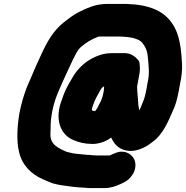

<svg xmlns="http://www.w3.org/2000/svg" viewBox="-20 -744 952 983"><path d="M513 -302C513 -271 503 -236 490 -214C483 -200 478 -188 467 -175C464 -176 461 -176 458 -176C452 -179 450 -180 450 -181C451 -189 453 -197 456 -204C467 -236 476 -251 493 -281C500 -293 503 -297 513 -302ZM239 -83C238 -147 253 -210 272 -258C297 -319 324 -376 352 -436L372 -475C379 -487 386 -496 395 -504C422 -527 448 -543 483 -556C484 -556 486 -556 487 -557H581C614 -557 656 -554 678 -544L689 -540L698 -534C704 -530 708 -527 711 -521C728 -500 736 -476 738 -441C741 -401 747 -369 735 -318C730 -287 724 -249 712 -223C706 -210 701 -192 693 -179L690 -197C689 -201 688 -206 688 -211C687 -241 682 -271 682 -301L695 -373C697 -386 697 -400 695 -413C695 -423 693 -430 688 -436C674 -453 651 -472 619 -472H561C533 -472 517 -470 494 -463C431 -443 379 -400 347 -340C325 -303 310 -276 297 -234C257 -134 290 -53 356 -27C383 -15 414 -7 455 -7C488 -7 528 -22 549 -40C551 -37 553 -33 554 -30C570 0 594 23 636 28C676 33 720 13 747 -7L763 -19C811 -53 840 -118 866 -179C884 -216 894 -268 902 -316C910 -352 913 -385 912 -415C909 -478 902 -543 881 -589C846 -666 783 -709 672 -721L642 -723C630 -724 620 -724 611 -724H536C504 -724 480 -721 453 -712C406 -696 363 -674 327 -645C269 -605 234 -555 200 -484C177 -436 155 -386 135 -338L116 -294C101 -253 88 -211 79 -162C67 -92 65 -17 77 31C91 99 138 147 200 174L223 184C232 188 242 192 251 195L276 201C299 206 326 208 350 212L371 214C380 215 389 216 398 216C404 217 409 217 414 217C422 218 433 219 446 219H514C547 219 573 209 600 197L612 191C649 175 685 127 670 79C660 46 616 17 565 42L552 47C548 49 543 52 541 52H478C459 52 452 50 435 49C429 49 424 49 419 48C413 48 404 46 398 46C382 44 357 43 341 38L324 34L313 30C291 20 267 8 253 -9L245 -21V-22C236 -40 238 -53 239 -83Z"/></svg>

Font: Blanket
Style: BlkObl
Weight: 900
Foundry: Cannot Into Space Fonts
Version: Version 0.9